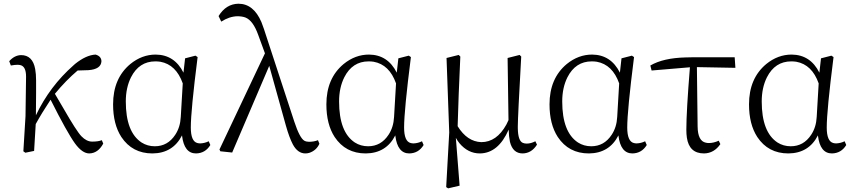

<svg xmlns="http://www.w3.org/2000/svg" viewBox="-20 -823 4657 1047"><path d="M535.2 -58.6 543 -40Q514.6 12.7 466.8 13.7Q428.7 13.7 388.7 -41Q345.7 -100.6 255.9 -279.3Q208 -207 174.8 -146.5Q173.8 -121.1 166 0L118.2 9.8L107.4 2L119.1 -189.5L122.1 -405.3Q122.1 -460 91.8 -467.8Q84 -469.7 75.2 -469.7Q61.5 -469.7 39.1 -465.8L30.3 -489.3Q58.6 -521.5 94.7 -522.5Q158.2 -522.5 171.9 -446.3Q176.8 -419.9 176.8 -383.8Q176.8 -372.1 176.8 -317.4Q175.8 -225.6 175.8 -194.3Q251 -352.5 380.9 -466.8Q385.7 -471.7 389.6 -474.6Q449.2 -522.5 501 -525.4Q532.2 -516.6 533.2 -489.3Q531.2 -445.3 461.9 -440.4L403.3 -438.5Q339.8 -384.8 279.3 -311.5Q295.9 -283.2 325.2 -233.4Q397.5 -107.4 423.8 -80.1Q452.1 -50.8 482.4 -50.8Q516.6 -50.8 535.2 -58.6Z M965.8 -185.5 976.6 -368.2Q940.4 -470.7 854.5 -486.3Q840.8 -488.3 827.1 -488.3Q738.3 -488.3 694.3 -401.4Q666 -344.7 666 -269.5Q666 -102.5 752 -45.9Q784.2 -25.4 824.2 -25.4Q894.5 -25.4 935.5 -87.9Q962.9 -128.9 965.8 -185.5ZM1118.2 -52.7 1127 -32.2Q1099.6 12.7 1048.8 13.7Q984.4 13.7 972.7 -83Q972.7 -84 972.7 -85Q922.9 12.7 811.5 13.7Q701.2 13.7 641.6 -76.2Q596.7 -145.5 596.7 -253.9Q596.7 -395.5 690.4 -473.6Q753.9 -525.4 829.1 -525.4Q931.6 -524.4 980.5 -426.8L989.3 -504.9L1045.9 -519.5L1057.6 -511.7Q1020.5 -219.7 1020.5 -127.9Q1020.5 -51.8 1056.6 -43Q1064.5 -41 1072.3 -41Q1096.7 -42 1118.2 -52.7Z M1713.9 -58.6 1721.7 -39.1Q1705.1 -2 1666 10.7Q1655.3 13.7 1645.5 13.7Q1603.5 13.7 1577.1 -35.2Q1557.6 -72.3 1539.1 -137.7L1448.2 -463.9L1246.1 8.8L1181.6 2L1176.8 -7.8L1424.8 -532.2L1388.7 -630.9Q1360.4 -710.9 1318.4 -727.5Q1299.8 -734.4 1274.4 -734.4Q1230.5 -733.4 1186.5 -705.1L1171.9 -735.4Q1212.9 -801.8 1280.3 -802.7Q1362.3 -802.7 1405.3 -703.1Q1412.1 -685.5 1418.9 -666L1585 -159.2Q1614.3 -70.3 1639.6 -55.7Q1650.4 -49.8 1665 -49.8Q1692.4 -49.8 1713.9 -58.6Z M2128.9 -185.5 2139.6 -368.2Q2103.5 -470.7 2017.6 -486.3Q2003.9 -488.3 1990.2 -488.3Q1901.4 -488.3 1857.4 -401.4Q1829.1 -344.7 1829.1 -269.5Q1829.1 -102.5 1915 -45.9Q1947.3 -25.4 1987.3 -25.4Q2057.6 -25.4 2098.6 -87.9Q2126 -128.9 2128.9 -185.5ZM2281.2 -52.7 2290 -32.2Q2262.7 12.7 2211.9 13.7Q2147.5 13.7 2135.7 -83Q2135.7 -84 2135.7 -85Q2085.9 12.7 1974.6 13.7Q1864.3 13.7 1804.7 -76.2Q1759.8 -145.5 1759.8 -253.9Q1759.8 -395.5 1853.5 -473.6Q1917 -525.4 1992.2 -525.4Q2094.7 -524.4 2143.6 -426.8L2152.3 -504.9L2209 -519.5L2220.7 -511.7Q2183.6 -219.7 2183.6 -127.9Q2183.6 -51.8 2219.7 -43Q2227.5 -41 2235.4 -41Q2259.8 -42 2281.2 -52.7Z M2899.4 -52.7 2908.2 -34.2Q2878.9 12.7 2830.1 13.7Q2776.4 13.7 2760.7 -49.8Q2754.9 -77.1 2753.9 -116.2Q2697.3 12.7 2596.7 13.7Q2532.2 13.7 2485.4 -42Q2473.6 -56.6 2465.8 -71.3L2486.3 189.5L2423.8 204.1L2413.1 197.3L2429.7 -100.6L2415 -506.8L2481.4 -523.4L2490.2 -514.6Q2487.3 -430.7 2481.4 -309.6Q2476.6 -185.5 2475.6 -134.8Q2527.3 -50.8 2604.5 -47.9Q2688.5 -47.9 2741.2 -143.6Q2747.1 -155.3 2752.9 -168L2748 -506.8L2813.5 -523.4L2822.3 -514.6Q2803.7 -182.6 2803.7 -134.8Q2803.7 -128.9 2803.7 -124Q2804.7 -54.7 2831.1 -43.9Q2839.8 -40 2852.5 -40Q2875 -40 2899.4 -52.7Z M3345.7 -185.5 3356.4 -368.2Q3320.3 -470.7 3234.4 -486.3Q3220.7 -488.3 3207 -488.3Q3118.2 -488.3 3074.2 -401.4Q3045.9 -344.7 3045.9 -269.5Q3045.9 -102.5 3131.8 -45.9Q3164.1 -25.4 3204.1 -25.4Q3274.4 -25.4 3315.4 -87.9Q3342.8 -128.9 3345.7 -185.5ZM3498 -52.7 3506.8 -32.2Q3479.5 12.7 3428.7 13.7Q3364.3 13.7 3352.5 -83Q3352.5 -84 3352.5 -85Q3302.7 12.7 3191.4 13.7Q3081.1 13.7 3021.5 -76.2Q2976.6 -145.5 2976.6 -253.9Q2976.6 -395.5 3070.3 -473.6Q3133.8 -525.4 3209 -525.4Q3311.5 -524.4 3360.4 -426.8L3369.1 -504.9L3425.8 -519.5L3437.5 -511.7Q3400.4 -219.7 3400.4 -127.9Q3400.4 -51.8 3436.5 -43Q3444.3 -41 3452.1 -41Q3476.6 -42 3498 -52.7Z M3780.3 -457 3784.2 -132.8Q3785.2 -53.7 3829.1 -44.9Q3836.9 -43 3845.7 -43Q3871.1 -43 3899.4 -55.7L3908.2 -37.1Q3874 12.7 3819.3 13.7Q3738.3 13.7 3725.6 -72.3Q3722.7 -91.8 3722.7 -115.2Q3722.7 -213.9 3742.2 -456.1L3533.2 -438.5L3526.4 -465.8Q3596.7 -506.8 3717.8 -509.8Q3737.3 -510.7 3757.8 -510.7H3986.3L3990.2 -453.1Z M4433.6 -185.5 4444.3 -368.2Q4408.2 -470.7 4322.3 -486.3Q4308.6 -488.3 4294.9 -488.3Q4206.1 -488.3 4162.1 -401.4Q4133.8 -344.7 4133.8 -269.5Q4133.8 -102.5 4219.7 -45.9Q4252 -25.4 4292 -25.4Q4362.3 -25.4 4403.3 -87.9Q4430.7 -128.9 4433.6 -185.5ZM4585.9 -52.7 4594.7 -32.2Q4567.4 12.7 4516.6 13.7Q4452.1 13.7 4440.4 -83Q4440.4 -84 4440.4 -85Q4390.6 12.7 4279.3 13.7Q4168.9 13.7 4109.4 -76.2Q4064.5 -145.5 4064.5 -253.9Q4064.5 -395.5 4158.2 -473.6Q4221.7 -525.4 4296.9 -525.4Q4399.4 -524.4 4448.2 -426.8L4457 -504.9L4513.7 -519.5L4525.4 -511.7Q4488.3 -219.7 4488.3 -127.9Q4488.3 -51.8 4524.4 -43Q4532.2 -41 4540 -41Q4564.5 -42 4585.9 -52.7Z"/></svg>

Font: GenYoMin JP Light
Style: Regular
Weight: 300
Version: Version 1.001;PS 1;hotconv 16.6.51;makeotf.lib2.5.65220 DEVE